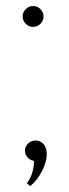

<svg xmlns="http://www.w3.org/2000/svg" viewBox="-20 -528 233 646"><path d="M94.7 13.2Q82 11.7 73 2Q64 -7.8 64 -20.5Q64 -34.7 74.2 -44.9Q84.5 -55.2 99.6 -55.2Q115.7 -55.2 126.5 -43.2Q137.2 -31.2 137.2 -9.8Q137.2 17.6 120.6 49.1Q104 80.6 81.5 98.1L70.3 88.4Q93.3 59.1 94.7 13.2ZM116 -448Q105.5 -437.5 91.3 -437.5Q77.1 -437.5 66.7 -448Q56.2 -458.5 56.2 -472.7Q56.2 -486.8 66.7 -497.3Q77.1 -507.8 91.3 -507.8Q105.5 -507.8 116 -497.3Q126.5 -486.8 126.5 -472.7Q126.5 -458.5 116 -448Z"/></svg>

Font: Spartan MB Light
Style: Regular
Weight: 300
Designer: Matt Bailey, Mirko Velimirovic
Foundry: Matt Bailey
Version: Version 1.005